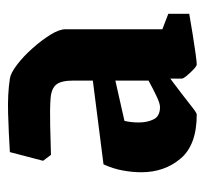

<svg xmlns="http://www.w3.org/2000/svg" viewBox="-36 -471 518 486"><g transform="rotate(-90 223.0 -228.0)"><path d="M176 11Q99 11 64.5 -30Q30 -71 30 -129Q30 -152 34.5 -176.5Q39 -201 50 -225L262 -252V-302Q262 -332 252 -344.5Q242 -357 217 -359Q191 -361 149 -360Q107 -359 74 -358L59 -378L81 -462Q129 -465 178.5 -466.5Q228 -468 267 -462Q281 -460 302 -444Q323 -428 343.5 -405Q364 -382 378 -359.5Q392 -337 392 -321V-76L431 -61V-8Q408 -4 380.5 0.5Q353 5 331 8Q309 11 303 11Q299 11 290.5 3Q282 -5 274.5 -14Q267 -23 267 -27V-56Q248 -42 228 -26.5Q208 -11 194 0Q180 11 176 11ZM156 -136Q156 -114 164 -98Q172 -82 195 -82Q204 -82 222 -90.5Q240 -99 262 -111V-195L160 -172Q156 -155 156 -136Z"/></g></svg>

Font: Grenze Gotisch
Style: Bold
Weight: 700
Designer: Renata Polastri
Foundry: Omnibus-Type
Version: Version 1.001